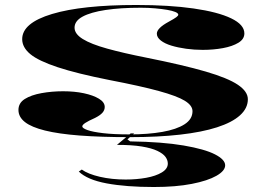

<svg xmlns="http://www.w3.org/2000/svg" viewBox="-20 -535 1071 770"><path d="M501 15Q384 15 299.5 8.5Q215 2 160.5 -11.5Q106 -25 80 -45.5Q54 -66 54 -94Q54 -122 79.5 -138Q105 -154 146.5 -161.5Q188 -169 233 -169Q279 -169 316.5 -161Q354 -153 377 -139Q400 -125 400 -106Q400 -93 390.5 -82.5Q381 -72 361 -62Q334 -50 322 -42Q310 -34 310 -28Q310 -21 330.5 -13.5Q351 -6 393.5 -1Q436 4 500 4Q574 4 631 -6Q688 -16 720 -36.5Q752 -57 752 -89Q752 -112 721 -131Q690 -150 617 -170Q544 -190 419 -214Q288 -240 211 -265.5Q134 -291 101.5 -318Q69 -345 69 -378Q69 -443 189 -479Q309 -515 527 -515Q659 -515 756.5 -501Q854 -487 907 -461.5Q960 -436 960 -401Q960 -378 936 -363.5Q912 -349 874 -342Q836 -335 793 -335Q759 -335 726.5 -339.5Q694 -344 667.5 -352Q641 -360 625 -372.5Q609 -385 609 -400Q609 -422 657 -448Q679 -460 687 -466Q695 -472 695 -476Q695 -482 683 -487Q671 -492 650.5 -495.5Q630 -499 602.5 -501.5Q575 -504 545 -504Q463 -504 403.5 -495Q344 -486 311.5 -468.5Q279 -451 279 -424Q279 -399 312 -378.5Q345 -358 410 -340Q475 -322 566 -304Q716 -274 805 -248Q894 -222 934 -195Q974 -168 974 -137Q974 -101 942.5 -72.5Q911 -44 850.5 -24.5Q790 -5 702 5Q614 15 501 15ZM597 215Q486 215 408 200.5Q330 186 296 153L308 145Q333 163 380.5 174Q428 185 484 185Q528 185 566.5 178Q605 171 629 156.5Q653 142 653 121Q653 107 643.5 94Q634 81 611 70Q588 59 548.5 52.5Q509 46 449 46L504 0H518L491 24L502 32Q632 34 716.5 48.5Q801 63 842 84Q883 105 883 128Q883 150 848 170Q813 190 749 202.5Q685 215 597 215Z"/></svg>

Font: Kalnia Expanded Medium
Style: Regular
Weight: 500
Width: 7
Designer: Frida Medrano
Foundry: Frida Medrano
Version: Version 1.105